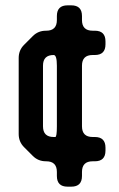

<svg xmlns="http://www.w3.org/2000/svg" viewBox="-20 -596 445 719"><path d="M103 -12Q123 8 152 8H153Q193 8 193 48V63Q193 103 233 103H247Q287 103 287 63V48Q287 8 327 8H335Q375 8 375 -32V-43Q375 -83 335 -83H327Q287 -83 287 -123V-350Q287 -390 327 -390H335Q375 -390 375 -430V-441Q375 -481 335 -481H327Q287 -481 287 -521V-536Q287 -576 247 -576H233Q193 -576 193 -536V-521Q193 -481 153 -481H152Q123 -481 103 -461L70 -428Q50 -408 50 -379V-94Q50 -65 70 -45ZM141 -123V-350Q141 -390 181 -390Q193 -390 193 -350V-123Q193 -83 187 -83H181Q141 -83 141 -123Z"/></svg>

Font: WD-XL Lubrifont TC
Style: Regular
Weight: 400
Designer: [WD-XL Lubrifont] Copyright 2020-2022 (c) NightFurySL2001, Skr-ZERO; [ZCOOL QingKe HuangYou] Copyright 2018-2022 (c) The
Version: Version 2.001;hotconv 1.1.1;makeotfexe 2.6.0